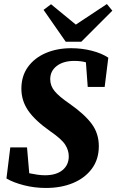

<svg xmlns="http://www.w3.org/2000/svg" viewBox="-20 -914 577 952"><path d="M12 -29 31 -183H114L125 -55Q145 -51 164.5 -48Q184 -45 203 -45Q259 -45 290 -70.5Q321 -96 321 -139Q321 -169 303 -197Q285 -225 228 -264Q153 -317 119.5 -366Q86 -415 86 -474Q86 -537 118.5 -582Q151 -627 207 -651Q263 -675 333 -675Q386 -675 435 -662.5Q484 -650 517 -628L499 -483H415L406 -605Q381 -612 349 -612Q294 -612 261.5 -587Q229 -562 229 -521Q229 -489 250.5 -462.5Q272 -436 326 -399Q400 -347 435 -299.5Q470 -252 470 -189Q470 -124 435.5 -77.5Q401 -31 342 -6.5Q283 18 208 18Q151 18 98.5 4.5Q46 -9 12 -29ZM233 -893 356 -792 510 -894 537 -861 383 -707H306L196 -865Z"/></svg>

Font: Source Serif 4 SmText
Style: Bold Italic
Weight: 700
Italic angle: -12°
Designer: Frank Grießhammer
Foundry: Adobe
Version: Version 4.005;hotconv 1.1.0;makeotfexe 2.6.0